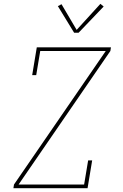

<svg xmlns="http://www.w3.org/2000/svg" viewBox="-20 -982 640 1002"><path d="M50 0 53 -19 532 -716H190L169 -590H148L172 -735H559L556 -716L77 -19H419L440 -145H461L437 0ZM367 -811 282 -950 301 -960 380 -826 504 -962 521 -948 390 -811Z"/></svg>

Font: Iosevka Slab ThExObl
Style: Regular
Weight: 100
Width: 7
Italic angle: -9°
Monospace: yes
Designer: Belleve Invis
Foundry: Belleve Invis
Version: Version 11.1.1; ttfautohint (v1.8.3)